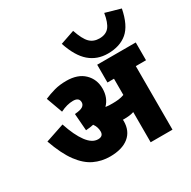

<svg xmlns="http://www.w3.org/2000/svg" viewBox="-192 -1084 1266 1272"><g transform="rotate(-30 441.0 -448.0)"><path d="M520 -211Q520 -135 469 -93.5Q418 -52 325 -52Q261 -52 205 -78.5Q149 -105 101.5 -169Q54 -233 14 -346L157 -394Q189 -297 228.5 -244Q268 -191 313 -191Q353 -191 353 -228Q353 -262 332 -291Q305 -285 273 -283L263 -413Q307 -416 324 -427.5Q341 -439 341 -458Q341 -495 295 -495Q249 -495 197 -469L152 -593Q189 -609 230 -620.5Q271 -632 322 -632Q410 -632 458 -585.5Q506 -539 506 -468Q506 -398 462 -353L463 -352Q474 -350 487 -349.5Q500 -349 515 -349Q539 -349 560.5 -351.5Q582 -354 604 -362V-486H554V-622H849V-486H771V0H604V-231Q586 -225 567.5 -223Q549 -221 530 -221Q525 -221 519 -221Q520 -216 520 -211ZM882 -863Q859 -746 802.5 -698Q746 -650 654 -650Q572 -650 514 -700Q456 -750 420 -859L528 -896Q553 -822 581.5 -793.5Q610 -765 655 -765Q705 -765 730 -796Q755 -827 766 -896Z"/></g></svg>

Font: Noto Sans SemiCondensed Black
Style: Regular
Weight: 900
Width: 4
Designer: Monotype Design Team
Foundry: Monotype Imaging Inc.
Version: Version 2.013; ttfautohint (v1.8.4.7-5d5b)